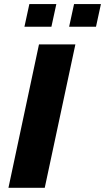

<svg xmlns="http://www.w3.org/2000/svg" viewBox="-20 -901 504 921"><path d="M20.5 0 167 -688H341.6L194.6 0ZM311.6 -772.7 335.2 -881.4H464.1L440.5 -772.7ZM97.2 -772.7 120.8 -881.4H250.2L226.6 -772.7Z"/></svg>

Font: Saira Thin
Style: Italic
Weight: 100
Italic angle: -12°
Designer: Hector Gatti with collaboration of the Omnibus-Type team
Foundry: Omnibus-Type
Version: Version 1.101